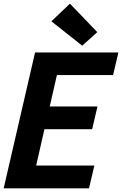

<svg xmlns="http://www.w3.org/2000/svg" viewBox="-44 -1026 679 1046"><path d="M147 -740H601L572 -617H266L227 -446H487L458 -322H198L153 -124H470L441 0H-24ZM236 -910 337 -1006 486 -851 404 -777Z"/></svg>

Font: KaiGen Gothic CN Bold
Style: Bold
Weight: 700
Designer: Ryoko NISHIZUKA  (kana & ideographs); Paul D. Hunt (Latin, Greek & Cyrillic); Wenlong ZHANG  (bopomofo); Sandoll Communi
Foundry: Adobe Systems Incorporated
Version: Version 1.002.20150501